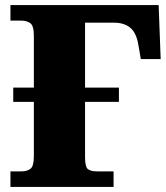

<svg xmlns="http://www.w3.org/2000/svg" viewBox="-20 -734 653 754"><path d="M21 0V-61H64Q86 -61 99.5 -71Q113 -81 113 -121V-334H32V-390H113V-593Q113 -633 99 -643Q85 -653 64 -653H21V-714H603L611 -502H533L523 -560Q515 -606 491 -625.5Q467 -645 427 -645H314V-390H447V-334H314V-117Q314 -80 324.5 -70.5Q335 -61 362 -61H426V0Z"/></svg>

Font: Noto Serif Black
Style: Regular
Weight: 900
Designer: Monotype Design Team
Foundry: Monotype Imaging Inc.
Version: Version 2.014; ttfautohint (v1.8.4.7-5d5b)